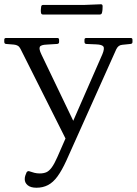

<svg xmlns="http://www.w3.org/2000/svg" viewBox="-55 -668 641 900"><path d="M116 212Q89 212 75 200.5Q61 189 61 172Q61 162 64 154Q67 146 70 139Q76 132 83 135Q94 139 106 142Q118 145 131 145Q149 145 162 139.5Q175 134 187.5 117Q200 100 214 68L425 -414Q436 -441 429.5 -450Q423 -459 396 -460L349 -462Q341 -463 341 -472V-482Q341 -490 350 -490H558Q566 -490 566 -481V-471Q566 -463 557 -462L518 -458Q508 -457 501.5 -452Q495 -447 490 -437L256 85Q235 131 214.5 159Q194 187 170 199.5Q146 212 116 212ZM41 -439Q36 -449 28.5 -453.5Q21 -458 10 -459L-27 -462Q-35 -463 -35 -472V-482Q-35 -490 -26 -490H214Q222 -490 222 -481V-471Q222 -463 213 -462L164 -459Q136 -458 131.5 -448Q127 -438 139 -413L305 -67L263 3ZM138 -637Q139 -645 148 -645H343L418 -648Q426 -648 426 -639Q426 -632 425.5 -624Q425 -616 423 -608Q421 -600 413 -600H146Q138 -600 137 -609Q136 -616 136.5 -623Q137 -630 138 -637Z"/></svg>

Font: Hahmlet Light
Style: Regular
Weight: 300
Designer: Minjoo Ham & Mark Frömberg
Foundry: hypertype
Version: Version 1.002